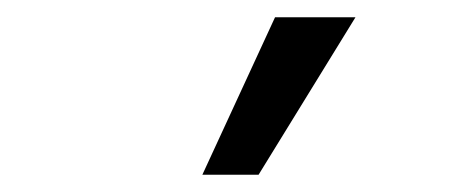

<svg xmlns="http://www.w3.org/2000/svg" viewBox="-20 -761 540 222"><path d="M214 -559 298 -741H391L279 -559Z"/></svg>

Font: Nunito Sans 7pt Condensed
Style: Regular
Weight: 400
Width: 3
Designer: Vernon Adams
Foundry: Vernon Adams
Version: Version 3.101;gftools[0.9.27]